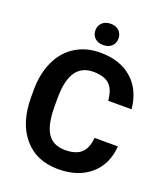

<svg xmlns="http://www.w3.org/2000/svg" viewBox="-162 -1011 977 1131"><g transform="rotate(20 327.0 -445.5)"><path d="M621.6 -236.8Q613.3 -122.1 536.9 -56.2Q460.4 9.8 335.4 9.8Q198.7 9.8 120.4 -82.3Q42 -174.3 42 -335V-378.4Q42 -481 78.1 -559.1Q114.3 -637.2 181.4 -679Q248.5 -720.7 337.4 -720.7Q460.4 -720.7 535.6 -654.8Q610.8 -588.9 622.6 -469.7H476.1Q470.7 -538.6 437.7 -569.6Q404.8 -600.6 337.4 -600.6Q264.2 -600.6 227.8 -548.1Q191.4 -495.6 190.4 -385.3V-331.5Q190.4 -216.3 225.3 -163.1Q260.3 -109.9 335.4 -109.9Q403.3 -109.9 436.8 -140.9Q470.2 -171.9 475.1 -236.8ZM335.4 -901.4Q369.1 -901.4 388.4 -882.6Q407.7 -863.8 407.7 -834.5Q407.7 -805.2 388.4 -786.6Q369.1 -768.1 335.4 -768.1Q302.2 -768.1 282.7 -786.6Q263.2 -805.2 263.2 -834.5Q263.2 -863.8 283 -882.6Q302.7 -901.4 335.4 -901.4Z"/></g></svg>

Font: SteelSelectRoboto
Style: Roboto-Bold
Weight: 700
Designer: Google
Version: Version 2.137; 2017